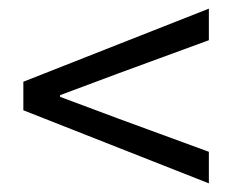

<svg xmlns="http://www.w3.org/2000/svg" viewBox="-20 -554 537 444"><path d="M463 -130V-203L253 -280L119 -330V-334L253 -384L463 -461V-534L34 -365V-299Z"/></svg>

Font: DAIFUKU Sans
Style: Regular
Weight: 400
Designer: Original font ‘Source Han Sans JP’ : Paul D. Hunt
Foundry: Daifuku
Version: Version 1.000